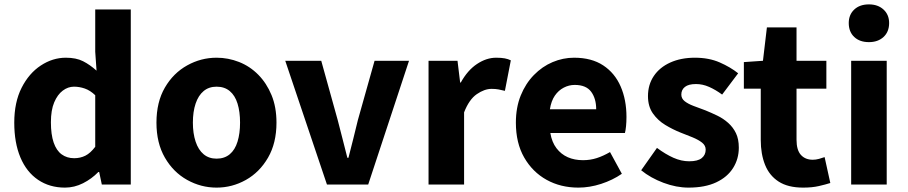

<svg xmlns="http://www.w3.org/2000/svg" viewBox="-20 -841 4136 875"><path d="M276 14Q206 14 153.5 -21.5Q101 -57 73 -123.5Q45 -190 45 -282Q45 -375 78.5 -441Q112 -507 166 -542.5Q220 -578 280 -578Q327 -578 358.5 -562Q390 -546 420 -519L414 -605V-798H576V0H444L432 -57H428Q398 -26 358.5 -6Q319 14 276 14ZM318 -120Q346 -120 369 -131.5Q392 -143 414 -172V-407Q391 -429 366.5 -437.5Q342 -446 317 -446Q290 -446 266 -428Q242 -410 227 -374.5Q212 -339 212 -284Q212 -228 224.5 -191.5Q237 -155 261 -137.5Q285 -120 318 -120Z M967 14Q896 14 833 -21Q770 -56 731.5 -122.5Q693 -189 693 -282Q693 -376 731.5 -442Q770 -508 833 -543Q896 -578 967 -578Q1020 -578 1069.5 -558.5Q1119 -539 1157 -500.5Q1195 -462 1217.5 -407.5Q1240 -353 1240 -282Q1240 -189 1201.5 -122.5Q1163 -56 1100.5 -21Q1038 14 967 14ZM967 -118Q1003 -118 1027 -138Q1051 -158 1062.5 -195.5Q1074 -233 1074 -282Q1074 -332 1062.5 -369Q1051 -406 1027 -426Q1003 -446 967 -446Q932 -446 908 -426Q884 -406 871.5 -369Q859 -332 859 -282Q859 -233 871.5 -195.5Q884 -158 908 -138Q932 -118 967 -118Z M1470 0 1280 -564H1444L1519 -294Q1530 -252 1541 -208.5Q1552 -165 1563 -122H1568Q1579 -165 1590 -208.5Q1601 -252 1611 -294L1687 -564H1844L1658 0Z M1933 0V-564H2065L2077 -465H2080Q2111 -521 2154 -549.5Q2197 -578 2241 -578Q2265 -578 2280.5 -575Q2296 -572 2308 -566L2281 -427Q2265 -431 2251.5 -433.5Q2238 -436 2220 -436Q2188 -436 2153 -412Q2118 -388 2095 -329V0Z M2616 14Q2535 14 2471 -21.5Q2407 -57 2369 -123Q2331 -189 2331 -282Q2331 -351 2353 -405.5Q2375 -460 2413 -499Q2451 -538 2498.5 -558Q2546 -578 2596 -578Q2676 -578 2729 -543Q2782 -508 2808.5 -447Q2835 -386 2835 -308Q2835 -285 2833 -265.5Q2831 -246 2828 -235H2488Q2495 -193 2516 -165.5Q2537 -138 2567.5 -124.5Q2598 -111 2637 -111Q2670 -111 2699.5 -120.5Q2729 -130 2760 -148L2814 -49Q2772 -20 2719.5 -3Q2667 14 2616 14ZM2486 -343H2697Q2697 -392 2674 -423Q2651 -454 2599 -454Q2573 -454 2549 -441.5Q2525 -429 2508.5 -405Q2492 -381 2486 -343Z M3118 14Q3062 14 3003.5 -8Q2945 -30 2902 -65L2974 -167Q3013 -138 3049 -122Q3085 -106 3121 -106Q3160 -106 3178 -120.5Q3196 -135 3196 -159Q3196 -178 3179.5 -191Q3163 -204 3136.5 -215Q3110 -226 3081 -237Q3046 -251 3012 -271.5Q2978 -292 2955.5 -324Q2933 -356 2933 -403Q2933 -455 2959.5 -494.5Q2986 -534 3034.5 -556Q3083 -578 3147 -578Q3211 -578 3260 -556.5Q3309 -535 3344 -507L3271 -410Q3241 -432 3211.5 -445Q3182 -458 3152 -458Q3118 -458 3101.5 -445Q3085 -432 3085 -410Q3085 -392 3100 -380Q3115 -368 3140 -358.5Q3165 -349 3195 -338Q3222 -327 3249 -314Q3276 -301 3298.5 -281Q3321 -261 3334 -234Q3347 -207 3347 -168Q3347 -117 3321 -75.5Q3295 -34 3244 -10Q3193 14 3118 14Z M3640 14Q3571 14 3528.5 -13.5Q3486 -41 3466.5 -90Q3447 -139 3447 -203V-437H3370V-558L3457 -564L3475 -716H3610V-564H3746V-437H3610V-204Q3610 -157 3630 -135Q3650 -113 3684 -113Q3698 -113 3712.5 -117Q3727 -121 3738 -125L3764 -7Q3742 0 3711.5 7Q3681 14 3640 14Z M3859 0V-564H4021V0ZM3940 -649Q3898 -649 3873 -672.5Q3848 -696 3848 -736Q3848 -774 3873 -797.5Q3898 -821 3940 -821Q3981 -821 4006.5 -797.5Q4032 -774 4032 -736Q4032 -696 4006.5 -672.5Q3981 -649 3940 -649Z"/></svg>

Font: Noto Sans SC ExtraBold
Style: Regular
Weight: 800
Designer: Ryoko NISHIZUKA 西塚涼子 (kana, bopomofo & ideographs); Paul D. Hunt (Latin, Greek & Cyrillic); Sandoll Communications 산돌커뮤니
Foundry: Adobe
Version: Version 2.004-H2;hotconv 1.0.118;makeotfexe 2.5.65603